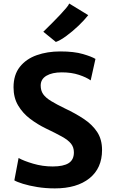

<svg xmlns="http://www.w3.org/2000/svg" viewBox="-20 -1036 624 1064"><path d="M284 8Q232.5 8 186.5 0.5Q140.5 -7 107 -17.5Q73.5 -28 59.5 -36.5L83 -160.5Q111 -144.5 163.5 -129Q216 -113.5 272 -113.5Q331.5 -113.5 360.5 -132Q389.5 -150.5 389.5 -191.5Q389.5 -220 373.5 -240Q357.5 -260 323.2 -279Q289 -298 234.5 -324Q188 -346.5 147 -377.5Q106 -408.5 80.5 -451.5Q55 -494.5 55 -552Q55 -621.5 90 -665.5Q125 -709.5 183.5 -730.2Q242 -751 313.5 -751Q390.5 -751 439.8 -736.5Q489 -722 509 -709.5L482.5 -590.5Q459 -607.5 417.5 -621.2Q376 -635 322.5 -635Q269 -635 237.2 -616.2Q205.5 -597.5 205.5 -562Q205.5 -534 219.2 -514.2Q233 -494.5 262.8 -476.2Q292.5 -458 341 -434.5Q398.5 -407.5 445 -376.5Q491.5 -345.5 518.5 -304.5Q545.5 -263.5 545.5 -204.5Q545.5 -104 475.8 -48Q406 8 284 8ZM289.5 -803.5 220 -860Q224 -864 238.8 -878.5Q253.5 -893 273.5 -913Q293.5 -933 313.2 -954Q333 -975 347 -991.8Q361 -1008.5 363.5 -1016.5L469 -952Q447.5 -924.5 414.8 -893.2Q382 -862 348 -837Q314 -812 289.5 -803.5Z"/></svg>

Font: Merriweather Sans
Style: Bold
Weight: 700
Designer: Eben Sorkin
Foundry: Eben Sorkin
Version: Version 1.008; ttfautohint (v1.7.19-72a1) -l 8 -r 50 -G 200 